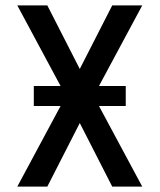

<svg xmlns="http://www.w3.org/2000/svg" viewBox="-20 -690 590 710"><path d="M44 0 204 -298H105V-372H204L44 -670H155L275 -435L395 -670H506L346 -372H445V-298H346L506 0H395L275 -235L155 0Z"/></svg>

Font: Lode Dark
Style: Bold
Weight: 700
Monospace: yes
Designer: Belleve Invis
Foundry: Belleve Invis
Version: Version 29.2.0; ttfautohint (v1.8.3)